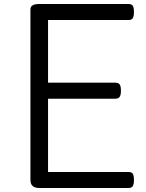

<svg xmlns="http://www.w3.org/2000/svg" viewBox="-20 -939 729 959"><path d="M176 0Q154 0 143 -10Q132 -20 132 -40V-892Q132 -906 143 -912.5Q154 -919 176 -919H622Q637 -919 643 -910.5Q649 -902 649 -879Q649 -857 643 -848Q637 -839 622 -839H220V-526H556Q571 -526 577.5 -517.5Q584 -509 584 -486Q584 -464 577.5 -455Q571 -446 556 -446H220V-80H622Q637 -80 643 -71.5Q649 -63 649 -40Q649 -18 643 -9Q637 0 622 0Z"/></svg>

Font: Playwrite DE Grund
Style: Regular
Weight: 400
Designer: Veronika Burian, José Scaglione
Foundry: TypeTogether
Version: Version 1.002